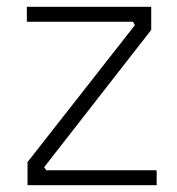

<svg xmlns="http://www.w3.org/2000/svg" viewBox="-20 -545 521 565"><path d="M61 -68 377 -471 371 -481H59V-525H425V-457L110 -53L116 -44H441V0H61Z"/></svg>

Font: Sora-SIA ExtraLight
Style: Regular
Weight: 200
Designer: Jonathan Barnbrook, Julián Moncada
Foundry: Barnbrook Fonts
Version: Version 2.000